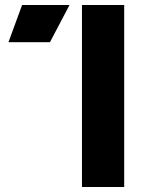

<svg xmlns="http://www.w3.org/2000/svg" viewBox="-20 -753 620 773"><path d="M480 -733V0H310V-733ZM260 -733 181 -583H14L69 -733Z"/></svg>

Font: Kreadon
Style: Regular
Weight: 400
Designer: kohakuno
Foundry: StudioGnu
Version: Version 1.000;Glyphs 3.1.2 (3151)